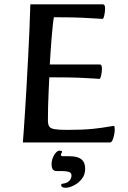

<svg xmlns="http://www.w3.org/2000/svg" viewBox="-20 -659 592 888"><path d="M85.8 0Q87.2 -16.5 89.9 -55.3Q92.6 -94 96.1 -147.9Q99.6 -201.9 103.1 -265.1Q106.6 -328.4 110.1 -394.3Q113.6 -460.2 116.3 -523.4Q119 -586.5 120.3 -639H456Q461.1 -639 463.6 -634.1Q466 -629.1 466 -619.1Q466 -604.7 462.3 -588.1Q458.7 -571.6 454.1 -571.6Q452.2 -571.6 427.7 -573.2Q403.3 -574.9 360.6 -577Q318 -579 259.4 -579H229.2Q226.5 -566.1 224.2 -542.1Q221.8 -518.2 219.1 -488.2Q216.5 -458.3 214.4 -425.7Q212.4 -393.1 210.3 -360.9H441.6Q446.7 -360.9 449.1 -356.1Q451.5 -351.3 451.5 -341.3Q451.5 -326.9 447.9 -310.5Q444.2 -294.1 439.7 -294.1Q437.1 -294.1 413.4 -296Q389.8 -297.8 346.8 -299.5Q303.9 -301.2 242.4 -301.2H208Q206.6 -270.3 204.9 -235.4Q203.2 -200.5 202.4 -166.3Q201.6 -132.1 201.6 -101.8Q201.6 -84 207.6 -74.3Q213.6 -64.6 233 -61.5Q252.3 -58.3 290.3 -58.3Q364.9 -58.3 410.3 -63.2Q455.7 -68.1 478.5 -72.5Q501.4 -76.8 505 -76.8Q509.3 -76.8 509.9 -72.1Q510.6 -67.3 510.6 -57Q510.6 -48 507.7 -34.2Q504.9 -20.5 500.2 -10.2Q495.4 0 488 0ZM283.2 209.4Q272.9 209.4 267.8 206Q262.6 202.5 262.6 197.2Q262.6 191.9 269.6 190.6Q291.2 187.9 300.9 176.8Q310.6 165.8 310.6 152.9Q310.6 139.9 298.7 136.1Q286.8 132.2 267.8 132.2H243.7Q229.6 132.2 224.1 124.3Q218.6 116.5 218.6 101.2Q218.6 85 224.3 70.5Q230 56 238.6 46.9Q247.2 37.8 254.7 37.8Q258 37.8 262.6 38.6Q267.2 39.5 267.2 42.8Q267.2 44.7 264.5 48.7Q261.8 52.7 261.8 57.3Q261.8 63.5 271 63.5H300.5Q322 63.5 338.4 68.5Q354.9 73.5 364.3 86.1Q373.8 98.6 373.8 122.1Q373.8 149.6 357.9 169.1Q342 188.6 320.9 199Q299.7 209.4 283.2 209.4Z"/></svg>

Font: Briem Hand Thin
Style: Regular
Weight: 100
Designer: Gunnlaugur SE Briem, Eben Sorkin
Foundry: Sorkin Type Co.
Version: Version 1.003